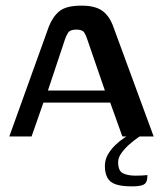

<svg xmlns="http://www.w3.org/2000/svg" viewBox="-20 -484 583 681"><path d="M13 0 153 -389Q167 -425 191 -444.5Q215 -464 269 -464Q317 -464 342.5 -446Q368 -428 382 -389L525 0H414L371 -120H134L92 0ZM150 -163H352L289 -346Q285 -359 278.5 -369Q272 -379 251 -379Q229 -379 222 -368.5Q215 -358 211 -346ZM447 177Q412 177 391 170Q370 163 361 146.5Q352 130 352 105Q352 83 362.5 64.5Q373 46 388.5 31Q404 16 420.5 5Q437 -6 447 -11H495Q487 -8 471.5 2.5Q456 13 439.5 27.5Q423 42 411 58.5Q399 75 399 91Q399 122 416 130.5Q433 139 460 139Q475 139 483.5 138.5Q492 138 496.5 137.5Q501 137 503 137Q503 151 499.5 160Q496 169 484 173Q472 177 447 177Z"/></svg>

Font: Genos Thin Medium
Style: Regular
Weight: 500
Version: Version 1.010